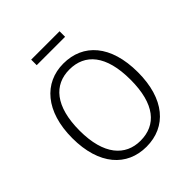

<svg xmlns="http://www.w3.org/2000/svg" viewBox="-231 -996 1153 1153"><g transform="rotate(-45 345.5 -419.0)"><path d="M466 -802V-849H225V-802ZM345 -696C181 -696 66 -567 66 -341C66 -113 180 11 345 11C515 11 625 -117 625 -342C625 -573 512 -696 345 -696ZM345 -645C477 -645 562 -550 562 -342C562 -136 479 -40 345 -40C218 -40 129 -136 129 -341C129 -549 216 -645 345 -645Z"/></g></svg>

Font: FiraGO Light
Style: Regular
Weight: 300
Designer: bBox Type
Foundry: bBox Type GmbH
Version: Version 1.001;PS 001.001;hotconv 1.0.88;makeotf.lib2.5.64775